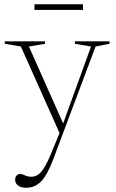

<svg xmlns="http://www.w3.org/2000/svg" viewBox="-20 -621 546 906"><path d="M103.5 265Q79.5 265 65.5 254.8Q51.5 244.5 51.5 227Q51.5 214.5 58.5 207.2Q65.5 200 75 200Q85 200 97.8 206.5Q110.5 213 128 213Q143 213 156.8 205.2Q170.5 197.5 185.8 174.5Q201 151.5 220 106L261 7L78.5 -401.5L2.5 -414.5V-426H192.5V-414.5L116.5 -401.5L278 -38.5L409.5 -401.5L333.5 -414.5V-426H497V-414.5L431 -401.5L231.5 130Q203 205.5 173.8 235.2Q144.5 265 103.5 265ZM142.5 -574V-601H371.5V-574Z"/></svg>

Font: Newsreader 16pt ExtraLight
Style: Regular
Weight: 275
Designer: Hugues Gentile
Foundry: Production Type
Version: Version 1.003; ttfautohint (v1.8.3)